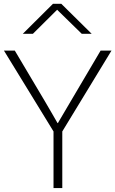

<svg xmlns="http://www.w3.org/2000/svg" viewBox="-23 -963 591 983"><path d="M-2.9 -704.1H52.7L207 -444.3Q215.8 -429.7 238.3 -390.6Q260.7 -351.6 271.5 -333H273.4Q298.8 -376 338.9 -444.3L492.2 -704.1H547.9L295.9 -290V0H251V-290ZM93.8 -790 248 -943.4H291L446.3 -790H395.5L269.5 -913.1L145.5 -790Z"/></svg>

Font: Gothic A1 ExtraLight
Style: Regular
Weight: 275
Designer: HanYang I&C Co.,Ltd.
Foundry: HanYang I&C Co.,Ltd.
Version: Version 2.50